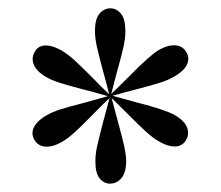

<svg xmlns="http://www.w3.org/2000/svg" viewBox="-20 -749 532 462"><path d="M432.6 -429.2Q432.6 -420.4 427.7 -412.1Q418.9 -396.5 399.9 -396.5Q383.8 -396.5 363.3 -408.2Q348.1 -417 332.3 -431.2Q316.4 -445.3 290 -472.2L248.5 -513.2L264.6 -453.1Q274.9 -415.5 279.1 -396.2Q283.2 -377 283.7 -360.8Q283.2 -333 272 -320.1Q260.7 -307.1 244.6 -307.1Q230 -307.1 219.7 -319.8Q209.5 -332.5 209.5 -360.8Q209.5 -377.9 213.6 -396.7Q217.8 -415.5 227.5 -453.1L243.7 -513.2Q221.2 -492.2 199.7 -469.7Q174.3 -443.8 158.7 -429.7Q143.1 -415.5 128.4 -407.2Q108.9 -396 92.8 -396Q71.8 -396 62.5 -413.1Q58.1 -420.9 58.1 -428.2Q58.1 -451.2 91.3 -471.2Q106 -479.5 124 -485.4Q142.1 -491.2 178.2 -500.5Q223.1 -512.7 239.7 -517.6Q210.4 -526.4 180.7 -533.7Q143.6 -543.5 124.3 -549.6Q105 -555.7 90.3 -564Q58.6 -583 58.6 -606.9Q58.6 -615.7 63.5 -624Q71.3 -639.6 90.8 -639.6Q106.9 -639.6 127.4 -627.9Q142.6 -619.1 157.7 -605.5Q172.9 -591.8 199.7 -564.9Q225.6 -538.1 242.7 -522Q238.3 -541 227.5 -579.6Q217.8 -615.7 213.1 -636.7Q208.5 -657.7 208.5 -674.8Q208.5 -702.6 219.2 -715.8Q230 -729 245.6 -729Q260.7 -729 271.2 -715.8Q281.7 -702.6 281.7 -674.8Q281.7 -657.7 277.6 -638.2Q273.4 -618.7 263.2 -582Q268.1 -601.6 247.6 -522.9Q264.2 -538.6 292 -566.4Q340.3 -615.7 362.3 -628.9Q382.8 -640.1 397.9 -640.1Q419.4 -640.1 428.7 -623Q433.1 -615.2 433.1 -607.9Q433.1 -584 399.4 -564.9Q384.8 -556.2 366 -550.3Q347.2 -544.4 312.5 -535.2Q280.8 -527.3 251 -518.6Q271 -512.7 311 -502Q376.5 -485.4 400.4 -472.2Q432.6 -453.6 432.6 -429.2Z"/></svg>

Font: TypoPRO Playfair Display
Style: Regular
Weight: 400
Designer: Claus Eggers Sørensen
Foundry: Claus Eggers Sørensen
Version: Version 1.004;PS 001.004;hotconv 1.0.70;makeotf.lib2.5.58329